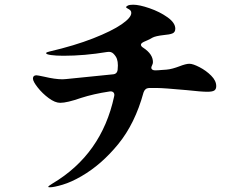

<svg xmlns="http://www.w3.org/2000/svg" viewBox="-20 -786 1040 816"><path d="M899 -420Q899 -407 891 -401.5Q883 -396 861 -396Q836 -396 773 -403Q674 -412 648 -412H613Q596 -411 590 -393Q554 -261 482.5 -173.5Q411 -86 326 -37Q283 -12 246 -1Q209 10 192 10Q185 10 185 8Q185 5 203 -6Q412 -130 465 -376L466 -382Q466 -391 460 -395Q454 -399 444 -397Q378 -387 325 -370Q265 -349 236 -349Q214 -349 187 -369Q160 -389 140 -414.5Q120 -440 120 -452Q120 -466 135 -466Q140 -466 168 -460Q214 -449 246 -449L261 -450L459 -470Q478 -471 480 -490Q481 -498 481 -508Q481 -524 477 -535.5Q473 -547 462 -558Q452 -568 435 -565Q339 -549 250 -549Q218 -549 197 -552Q176 -555 176 -560Q176 -564 190 -567Q297 -592 376 -623Q455 -654 496.5 -682.5Q538 -711 538 -731Q538 -738 534 -742Q530 -746 523 -749.5Q516 -753 516 -755Q516 -759 523.5 -762.5Q531 -766 546 -766Q572 -766 615.5 -751Q659 -736 692 -712.5Q725 -689 725 -664Q725 -649 713 -644Q701 -639 676 -637Q641 -633 628 -626Q620 -621 608 -615.5Q596 -610 591 -608Q579 -602 579 -596Q579 -589 589 -583Q630 -556 630 -522Q630 -516 627 -510Q623 -502 623 -498Q623 -493 627.5 -490Q632 -487 639 -487Q651 -487 665.5 -488.5Q680 -490 687 -490Q700 -491 714.5 -495Q729 -499 742 -504Q770 -515 785 -515Q800 -515 828 -500.5Q856 -486 877.5 -464.5Q899 -443 899 -420Z"/></svg>

Font: Shippori Antique B1
Style: Regular
Weight: 400
Designer: FONTDASU
Foundry: FONTDASU / Google Inc. / but / Adobe
Version: Version 2.001